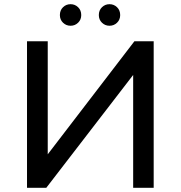

<svg xmlns="http://www.w3.org/2000/svg" viewBox="-20 -897 863 917"><path d="M109 0V-700H208V-160L622 -700H714V0H616V-539L201 0ZM317 -774Q296 -774 281 -788.5Q266 -803 266 -825Q266 -848 281 -862.5Q296 -877 317 -877Q338 -877 353 -862.5Q368 -848 368 -825Q368 -803 353 -788.5Q338 -774 317 -774ZM503 -774Q482 -774 467 -788.5Q452 -803 452 -825Q452 -848 467 -862.5Q482 -877 503 -877Q524 -877 539 -862.5Q554 -848 554 -825Q554 -803 539 -788.5Q524 -774 503 -774Z"/></svg>

Font: Montserrat Medium
Style: Regular
Weight: 500
Designer: Julieta Ulanovsky
Foundry: Julieta Ulanovsky
Version: Version 9.000; ttfautohint (v1.8.4.7-5d5b)